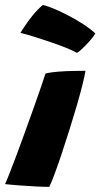

<svg xmlns="http://www.w3.org/2000/svg" viewBox="-56 -744 400 766"><path d="M140.5 1.5Q117.5 1.5 88.8 0Q60 -1.5 28.2 -3.8Q-3.5 -6 -36 -9.5Q-30.5 -20.5 -19 -49.8Q-7.5 -79 8 -120Q23.5 -161 40.2 -207.5Q57 -254 73.5 -300Q90 -346 103.5 -385.2Q117 -424.5 125.5 -450.5Q146.5 -456 177 -458.2Q207.5 -460.5 237.2 -461Q267 -461.5 285 -461.5Q282.5 -444 273.5 -407.8Q264.5 -371.5 250.8 -324.2Q237 -277 221.2 -226.8Q205.5 -176.5 190 -130.2Q174.5 -84 161.5 -49Q148.5 -14 140.5 1.5ZM114.5 -724Q125.5 -722.5 151.8 -712.2Q178 -702 210.2 -685.5Q242.5 -669 273 -649.5Q303.5 -630 324.5 -610.5Q315.5 -595.5 300 -578.5Q284.5 -561.5 270.8 -548.5Q257 -535.5 251 -533Q234.5 -542.5 206.2 -553.8Q178 -565 145.2 -576.2Q112.5 -587.5 81 -597.2Q49.5 -607 25.5 -613Q29.5 -619 42 -638.5Q54.5 -658 73.5 -681.5Q92.5 -705 114.5 -724Z"/></svg>

Font: Grandstander Thin ExtraBold
Style: Italic
Weight: 800
Italic angle: -15°
Version: Version 1.200